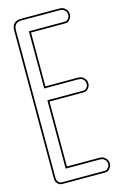

<svg xmlns="http://www.w3.org/2000/svg" viewBox="-145 -857 716 1113"><g transform="rotate(-15 213.0 -300.5)"><path d="M381 -331Q381 -326 379.5 -319Q378 -312 368 -300Q358 -288 340 -288H306H297H147H136V91V102H143H279H284H291H326H328Q337 102 347 104Q357 106 369 118Q381 130 381 150Q381 155 379.5 162Q378 169 368 181Q358 193 340 193H306H297H147H133H121H94H93H90H86Q68 193 58 182.5Q48 172 46 161L45 150V148V138V117V96V91V51V-650V-691V-696V-703V-738Q45 -794 101 -794H121H143H279H284H291H326H328Q337 -794 347 -792Q357 -790 369 -778Q381 -766 381 -746Q381 -741 379.5 -733.5Q378 -726 368 -714Q358 -702 340 -702H306H297H147H136V-379H143H279H284H291H326H328Q337 -379 347 -377Q357 -375 369 -363Q381 -351 381 -331ZM121 -794H143ZM371 -331Q371 -347 361.5 -356.5Q352 -366 344 -367.5Q336 -369 328 -369H126V-712H340Q353 -712 361 -721Q369 -730 370 -736Q371 -742 371 -746Q371 -762 361.5 -771.5Q352 -781 344 -782.5Q336 -784 328 -784H102Q55 -784 55 -738V139V140V146V147V150Q55 150 55 151Q55 152 55.5 154.5Q56 157 56.5 159Q57 161 58 164Q59 167 60.5 169.5Q62 172 64.5 174.5Q67 177 70 179Q73 181 77 182Q81 183 86 183H340Q353 183 361 174Q369 165 370 159.5Q371 154 371 150Q371 134 361.5 124.5Q352 115 344 113.5Q336 112 328 112H126V-298H340Q353 -298 360.5 -306.5Q368 -315 369.5 -321Q371 -327 371 -331ZM121 -784H143Z"/></g></svg>

Font: Soda Fountain
Style: Outline
Weight: 400
Version: Version 1.0